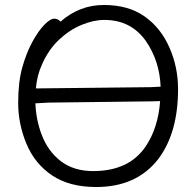

<svg xmlns="http://www.w3.org/2000/svg" viewBox="-20 -733 785 771"><path d="M122 -318Q125 -251 147 -193Q172 -126 224 -86Q276 -46 354 -46Q498 -46 565 -145Q615 -219 623 -327Q603 -327 587 -326L175 -321Q145 -319 122 -318ZM625 -385Q621 -488 566 -568Q506 -653 399 -653Q356 -653 307.5 -633Q259 -613 217 -573.5Q175 -534 149 -475Q129 -432 124 -378H129L586 -383Q588 -383 625 -385ZM223 -646Q299 -713 397 -713Q495 -713 560 -667.5Q625 -622 660 -543Q695 -464 695 -375Q695 -200 616 -95Q529 18 366 18Q259 18 189.5 -28.5Q120 -75 86.5 -155Q53 -235 53 -319.5Q53 -404 69.5 -462.5Q86 -521 110 -565Q134 -609 158 -633.5Q182 -658 197.5 -658Q213 -658 223 -646Z"/></svg>

Font: ToneOZ-Pinyin-WenKai-Regular
Style: Regular
Weight: 400
Designer: Fontworks Inc.
Foundry: ToneOZ
Version: Version 0.240331